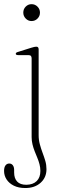

<svg xmlns="http://www.w3.org/2000/svg" viewBox="-29 -692 317 944"><path d="M161 -27.5Q161 -4 166.8 17.2Q172.5 38.5 180.2 59Q188 79.5 193.8 99.2Q199.5 119 199.5 140Q199.5 180.5 170.8 206.5Q142 232.5 95.5 232.5Q62.5 232.5 39.2 221Q16 209.5 3.5 190.5Q-9 171.5 -9 148.5Q-9 130.5 -2 121.2Q5 112 16.5 112Q27.5 112 34 120.5Q40.5 129 40.5 143.5V156Q40.5 185 55.5 200.8Q70.5 216.5 100.5 216.5Q133.5 216 151.5 198.2Q169.5 180.5 169.5 148.5Q169.5 131.5 165.2 115.5Q161 99.5 154.5 83.8Q148 68 141.5 51.8Q135 35.5 130.8 18Q126.5 0.5 126.5 -18V-405Q126.5 -413 123 -417Q119.5 -421 110.5 -421H61.5Q54.5 -421 51.5 -422.8Q48.5 -424.5 48.5 -427.5Q48.5 -430.5 51.2 -433Q54 -435.5 60.5 -437L124 -457Q133 -460 139.2 -461.2Q145.5 -462.5 149 -462.5Q155.5 -462.5 158.2 -459.2Q161 -456 161 -449ZM126 -588.5Q109.5 -588.5 97.5 -600.8Q85.5 -613 85.5 -630Q85.5 -647.5 97.5 -659.5Q109.5 -671.5 126 -671.5Q143.5 -671.5 155.5 -659.2Q167.5 -647 167.5 -630Q167.5 -613 155.5 -600.8Q143.5 -588.5 126 -588.5Z"/></svg>

Font: Fraunces Thin
Style: Regular
Weight: 250
Version: Version 1.000;[b76b70a41]